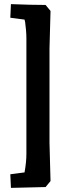

<svg xmlns="http://www.w3.org/2000/svg" viewBox="-20 -786 305 931"><path d="M108 -40V-601Q108 -619 106 -641.5Q104 -664 102 -678L99 -691L30 -700L33 -766Q132 -762 201 -762L225 -733Q220 -571 220 -551V-94L225 92L201 121L33 125L30 59L99 50Q108 0 108 -40Z"/></svg>

Font: Andada
Style: Bold
Weight: 700
Designer: Carolina Giovagnoli
Foundry: Carolina Giovagnoli
Version: Version 1.003